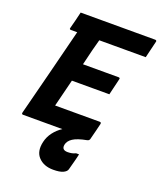

<svg xmlns="http://www.w3.org/2000/svg" viewBox="-169 -806 973 1161"><g transform="rotate(20 317.5 -225.0)"><path d="M30 0Q20 0 22 -11Q58 -153 95 -296Q132 -439 167 -581H127Q115 -581 119 -592Q127 -621 133 -646Q139 -671 146 -700H626Q631 -700 633.5 -696.5Q636 -693 634 -689Q627 -660 621 -635Q615 -610 608 -581H309Q304 -563 299.5 -545.5Q295 -528 290 -510Q284 -485 278 -460.5Q272 -436 266 -411H496Q501 -411 503 -407.5Q505 -404 503 -400Q501 -391 496.5 -372.5Q492 -354 487 -333Q482 -312 478 -295H237Q226 -251 215 -207Q204 -163 193 -119H480Q491 -119 489 -108Q485 -92 477.5 -60.5Q470 -29 462 0Q461 3 458 6.5Q455 10 446 12Q387 23 359.5 41Q332 59 327 85Q321 120 360 120Q374 120 386.5 117.5Q399 115 411 109H430Q428 119 425.5 129.5Q423 140 418 159Q413 178 403 215Q399 230 377.5 240Q356 250 314 250Q254 250 219.5 214Q185 178 200 113Q208 78 230 49Q252 20 283 0Z"/></g></svg>

Font: Recursive Mn Lnr St
Style: Bold Italic
Weight: 700
Italic angle: -15°
Monospace: yes
Version: Version 1.079;hotconv 1.0.112;makeotfexe 2.5.65598; ttfautoh